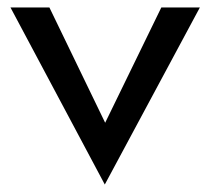

<svg xmlns="http://www.w3.org/2000/svg" viewBox="-20 -471 564 513"><path d="M8 -451 260 22 514 -451H411L261 -143L112 -451Z"/></svg>

Font: Charger Pro
Style: ExBdNar
Weight: 400
Designer: Jasper
Foundry: Cannot Into Space Fonts
Version: Version 1.09